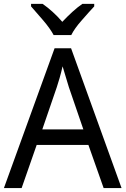

<svg xmlns="http://www.w3.org/2000/svg" viewBox="-20 -964 644 984"><path d="M603 0 344.2 -716.8H259.8L0 0H90.8L168 -221.2H433.1L511.2 0ZM196.8 -300.8 271 -517.1C278.8 -540 291.5 -582.5 300.8 -624C304.2 -611.3 310.1 -592.3 317.9 -566.9C325.2 -541.5 330.6 -524.9 333 -517.1L407.2 -300.8ZM402.3 -944.3C368.7 -921.4 334 -888.7 299.3 -852.1C268.1 -888.7 231.4 -921.4 198.2 -944.3H139.2V-931.2C156.2 -912.1 176.8 -888.2 200.7 -860.4C224.6 -832.5 242.7 -807.1 254.9 -784.2H345.2C356.4 -807.1 374.5 -832.5 399.4 -860.4C423.8 -888.2 444.8 -912.1 462.9 -931.2V-944.3Z"/></svg>

Font: Avrile Sans
Style: Regular
Weight: 400
Designer: Monotype Design Team, Google (font), Stefan Peev (BGR Cyrillic), Cristiano Sobral (main changes)
Foundry: The Avrile Sans Project Authors
Version: Version 3.110